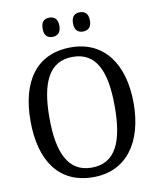

<svg xmlns="http://www.w3.org/2000/svg" viewBox="-98 -985 884 1071"><g transform="rotate(-10 344.5 -449.5)"><path d="M428 -800C454 -800 476 -814 476 -854C476 -896 454 -909 428 -909C401 -909 380 -896 380 -854C380 -814 401 -800 428 -800ZM255 -800C281 -800 303 -814 303 -854C303 -896 281 -909 255 -909C228 -909 208 -896 208 -854C208 -814 228 -800 255 -800ZM344 10C532 10 636 -137 636 -358C636 -580 532 -725 345 -725C147 -725 52 -580 52 -359C52 -137 147 10 344 10ZM344 -44C211 -44 159 -160 159 -358C159 -556 211 -671 345 -671C480 -671 529 -556 529 -358C529 -160 480 -44 344 -44Z"/></g></svg>

Font: Noto Serif Armenian SemiCondensed
Style: Regular
Weight: 400
Width: 4
Designer: Monotype Design Team
Foundry: Monotype Imaging Inc.
Version: Version 2.008